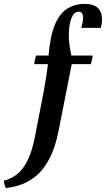

<svg xmlns="http://www.w3.org/2000/svg" viewBox="-126 -740 544 985"><path d="M308 -720Q367 -720 386.5 -686Q406 -652 391 -597H291Q303 -639 299.5 -659.5Q296 -680 278 -680Q254 -680 240.5 -647Q227 -614 227 -559Q227 -527 231.5 -501Q236 -475 240 -455L242 -411L183 -112Q176 -73 165.5 -29.5Q155 14 136.5 55.5Q118 97 88.5 133Q59 169 14 193Q-31 217 -96 225Q-100 216 -102.5 207.5Q-105 199 -106 187Q-41 170 -3.5 115.5Q34 61 53 -38L99 -275Q105 -309 112.5 -355Q120 -401 123 -454Q131 -555 155.5 -613Q180 -671 219 -695.5Q258 -720 308 -720ZM340 -411H50Q50 -420 53 -433Q56 -446 59 -455H349Q349 -446 346 -433Q343 -420 340 -411Z"/></svg>

Font: Poltawski Nowy SemiBold
Style: Italic
Weight: 600
Italic angle: -12°
Version: Version 1.001;gftools[0.9.25]